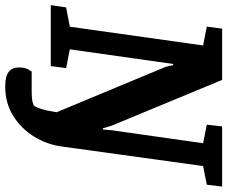

<svg xmlns="http://www.w3.org/2000/svg" viewBox="-92 -601 860 726"><g transform="rotate(90 338.0 -238.0)"><path d="M302 172.3Q264.2 172.3 247.2 159.5Q230.1 146.7 230.1 118.3Q230.1 98.3 237.2 85.7Q244.3 73.2 245.3 72.2H326.2Q347.2 72.2 361.1 68.6Q374.9 65 376 61.8Q381.6 52.7 387.4 34.8Q393.2 16.8 399.4 -22L227.7 -434.7L221.4 -462.8H216.9L161.5 -72L232.4 -58L224.9 0H-5.5L3 -58L76 -72L146.9 -576L75.6 -590L83.3 -648H277.1L450.8 -228.8L460.3 -196.8H464.5L467.3 -229L516.6 -576L446.3 -590L453 -648H680.4L673.5 -590L602.9 -576L529.2 -43.1Q521.6 15 490.8 64.2Q460.1 113.4 411.8 142.9Q363.6 172.3 302 172.3Z"/></g></svg>

Font: Faustina Light
Style: Italic
Weight: 300
Italic angle: -8°
Designer: Alfonso Garcia
Foundry: http://www.omnibus-type.com
Version: Version 1.200